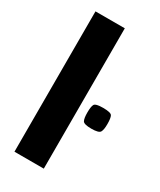

<svg xmlns="http://www.w3.org/2000/svg" viewBox="-164 -680 615 737"><g transform="rotate(30 144.0 -311.0)"><path d="M32 -622H162V0H32ZM243 -224Q210 -224 204.5 -234.5Q199 -245 199 -270Q199 -297 204.5 -306.5Q210 -316 243 -316Q277 -316 282.5 -306.5Q288 -297 288 -270Q288 -245 282 -234.5Q276 -224 243 -224Z"/></g></svg>

Font: Smooch Sans ExtraBold
Style: Regular
Weight: 800
Designer: Robert E. Leuschke
Foundry: Robert E. Leuschke
Version: Version 1.010